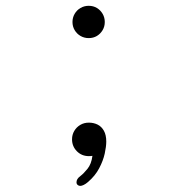

<svg xmlns="http://www.w3.org/2000/svg" viewBox="-20 -510 659 645"><path d="M278 -382Q263 -382 250.5 -389.2Q238 -396.5 230.8 -408.8Q223.5 -421 223.5 -436Q223.5 -451 230.8 -463.5Q238 -476 250.5 -483.2Q263 -490.5 278 -490.5Q293.5 -490.5 305.5 -483.2Q317.5 -476 324.8 -463.5Q332 -451 332 -436Q332 -421 324.8 -408.8Q317.5 -396.5 305.5 -389.2Q293.5 -382 278 -382ZM278.5 -98Q294.5 -98 307.8 -91.5Q321 -85 329 -70.8Q337 -56.5 337 -34.5Q337 -18 331.8 6Q326.5 30 313.2 55.2Q300 80.5 275.5 101.5Q268 108 261.2 111.2Q254.5 114.5 249.5 114.5Q244.5 114.5 240.8 111.2Q237 108 237 102.5Q237 97 239.8 92Q242.5 87 250.5 81Q261 73 274 57Q287 41 290.5 13.5Q288 14 285.2 14.2Q282.5 14.5 278.5 14.5Q254.5 14.5 238.2 -2Q222 -18.5 222 -42Q222 -57.5 229.5 -70.2Q237 -83 249.8 -90.5Q262.5 -98 278.5 -98Z"/></svg>

Font: Sono ExtraLight Monospace Light
Style: Regular
Weight: 300
Version: Version 2.112